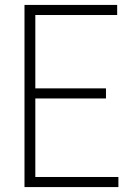

<svg xmlns="http://www.w3.org/2000/svg" viewBox="-20 -760 518 780"><path d="M79.5 0V-740H456V-699H123.5V-401H410.5V-360H123.5V-41H461V0Z"/></svg>

Font: Encode Sans Cnd XLt
Style: Regular
Weight: 200
Width: 3
Designer: Multiple Designers
Foundry: Impallari Type
Version: Version 3.002; ttfautohint (v1.8.3) -l 8 -r 50 -G 200 -x 14 